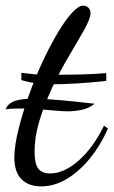

<svg xmlns="http://www.w3.org/2000/svg" viewBox="-57 -617 404 683"><path d="M89 46Q45 46 19.5 20.5Q-6 -5 -6 -57Q-6 -100 11 -166Q28 -232 57 -309Q78 -364 103 -415.5Q128 -467 153 -508Q178 -549 200.5 -573Q223 -597 239 -597Q249 -597 257 -590Q265 -583 265 -570Q265 -551 242.5 -511Q220 -471 188.5 -418Q157 -365 128 -304Q97 -235 81.5 -181.5Q66 -128 66 -77Q66 -35 79 -17.5Q92 0 121 0Q171 0 223 -46Q275 -92 313 -170L327 -160Q302 -102 264 -55Q226 -8 181.5 19Q137 46 89 46ZM183 -221Q168 -221 140 -223.5Q112 -226 80 -228.5Q48 -231 18 -231Q2 -231 -12 -230.5Q-26 -230 -37 -228Q-29 -249 -5 -257.5Q19 -266 62 -266Q87 -266 128 -263Q169 -260 211 -255.5Q253 -251 280 -248Q258 -231 232.5 -226Q207 -221 183 -221ZM114 -317Q91 -319 73 -321Q55 -323 42 -326Q29 -329 19 -332V-358Q42 -355 63.5 -353Q85 -351 113 -351Q178 -351 227 -352Q276 -353 321 -357V-329Q263 -323 214 -320Q165 -317 114 -317Z"/></svg>

Font: Dancing Script SemiBold
Style: Regular
Weight: 600
Designer: Pablo Impallari
Foundry: Pablo Impallari
Version: Version 2.001